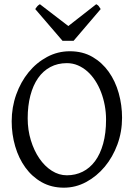

<svg xmlns="http://www.w3.org/2000/svg" viewBox="-20 -872 640 907"><path d="M481 -307.1Q481 -340.8 474.9 -373.8Q468.8 -406.7 457.5 -436.3Q446.3 -465.8 429.9 -491Q413.6 -516.1 393.1 -534.4Q372.6 -552.7 348.1 -563.2Q323.7 -573.7 295.9 -573.7Q252.4 -573.7 218 -555.4Q183.6 -537.1 159.9 -503.2Q136.2 -469.2 123.5 -420.9Q110.8 -372.6 110.8 -313Q110.8 -258.3 125.7 -209.5Q140.6 -160.6 165.8 -123.8Q190.9 -86.9 224.6 -65.4Q258.3 -43.9 295.9 -43.9Q336.4 -43.9 370.4 -60.8Q404.3 -77.6 429 -110.8Q453.6 -144 467.3 -193.4Q481 -242.7 481 -307.1ZM556.6 -315.9Q556.6 -249.5 534.7 -189.7Q512.7 -129.9 474.9 -84.5Q437 -39.1 387.2 -12.2Q337.4 14.6 281.7 14.6Q223.1 14.6 177.2 -11.2Q131.3 -37.1 99.9 -80.6Q68.4 -124 51.8 -180.7Q35.2 -237.3 35.2 -298.8Q35.2 -365.2 56.6 -425.3Q78.1 -485.4 115.2 -530.8Q152.3 -576.2 202.4 -603Q252.4 -629.9 310.1 -629.9Q370.6 -629.9 416.5 -603.3Q462.4 -576.7 493.7 -532.7Q524.9 -488.8 540.8 -432.1Q556.6 -375.5 556.6 -315.9ZM327.6 -679.2H275.4L146.5 -829.1Q149.9 -834 152.3 -837.4Q154.8 -840.8 157 -843.3Q159.2 -845.7 161.9 -847.7Q164.6 -849.6 168.5 -852.1L302.7 -749L434.6 -852.1Q442.9 -847.7 446.3 -843.3Q449.7 -838.9 455.6 -829.1Z"/></svg>

Font: Gentium Plus Am
Style: Regular
Weight: 400
Designer: J. Victor Gaultney, Annie Olsen, Iska Routamaa, Becca Hirsbrunner
Foundry: SIL International
Version: Version 5.000